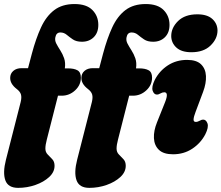

<svg xmlns="http://www.w3.org/2000/svg" viewBox="-29 -755 1098 952"><path d="M21.5 -368.5Q21.5 -390 37 -403.5Q52.5 -417 78 -417H110L129 -489Q149 -564 174.5 -619.2Q200 -674.5 239.8 -704.8Q279.5 -735 340.5 -735Q400 -735 429.2 -705.2Q458.5 -675.5 458.5 -631.5Q458.5 -593 435.8 -570.5Q413 -548 377.5 -548Q349.5 -548 332.5 -559.5Q315.5 -571 301.8 -582.5Q288 -594 270.5 -594Q250 -594 245.5 -570.5Q242 -554.5 250.2 -538.8Q258.5 -523 270 -505.2Q281.5 -487.5 289 -465.8Q296.5 -444 292.5 -416H307.5Q338 -416 355 -406.5Q372 -397 372 -370Q372 -333.5 343.5 -307Q315 -280.5 277 -280.5H258.5L203 -62.5Q196 -36 196 -18.5Q196 -0.5 207.5 11Q219 22.5 230.2 34.5Q241.5 46.5 241.5 67Q241.5 98 214.8 122.8Q188 147.5 146.8 162Q105.5 176.5 61 176.5Q11 176.5 -2.5 139Q-16 101.5 0.5 37L73.5 -249Q79 -271.5 75 -286.2Q71 -301 53 -314.5Q21.5 -339 21.5 -368.5ZM374.5 -368.5Q374.5 -390 390 -403.5Q405.5 -417 431 -417H463L482 -489Q502 -564 527.5 -619.2Q553 -674.5 592.8 -704.8Q632.5 -735 693.5 -735Q753 -735 782.2 -705.2Q811.5 -675.5 811.5 -631.5Q811.5 -593 788.8 -570.5Q766 -548 730.5 -548Q702.5 -548 685.5 -559.5Q668.5 -571 654.8 -582.5Q641 -594 623.5 -594Q603 -594 598.5 -570.5Q595 -554.5 603.2 -538.8Q611.5 -523 623 -505.2Q634.5 -487.5 642 -465.8Q649.5 -444 645.5 -416H660.5Q691 -416 708 -406.5Q725 -397 725 -370Q725 -333.5 696.5 -307Q668 -280.5 630 -280.5H611.5L556 -62.5Q549 -36 549 -18.5Q549 -0.5 560.5 11Q572 22.5 583.2 34.5Q594.5 46.5 594.5 67Q594.5 98 567.8 122.8Q541 147.5 499.8 162Q458.5 176.5 414 176.5Q364 176.5 350.5 139Q337 101.5 353.5 37L426.5 -249Q432 -271.5 428 -286.2Q424 -301 406 -314.5Q374.5 -339 374.5 -368.5ZM920 -496Q871 -496 845.8 -519Q820.5 -542 820 -576Q820 -617.5 854 -650.8Q888 -684 949.5 -684Q998.5 -684 1023.8 -661Q1049 -638 1049.5 -604Q1049.5 -563 1015.2 -529.5Q981 -496 920 -496ZM940.5 -199.5Q931.5 -176 930.8 -163.2Q930 -150.5 942 -150.5Q951 -150.5 962.5 -157Q971 -162 978 -162Q993 -162 999.8 -143Q1006.5 -124 989 -89Q966 -45 924.2 -17.5Q882.5 10 829 10Q782 10 759 -12Q736 -34 734.2 -70.2Q732.5 -106.5 749.5 -148.5L789.5 -248.5Q809 -297.5 785.5 -297.5Q776.5 -297.5 765 -291Q756.5 -286 749.5 -286Q734.5 -286 728 -305Q721.5 -324 738.5 -359Q761.5 -403.5 803.2 -430.8Q845 -458 898.5 -458Q945.5 -458 968 -436Q990.5 -414 992.2 -378Q994 -342 978 -299.5Z"/></svg>

Font: Fraunces 144pt S100 Black
Style: Italic
Weight: 900
Italic angle: -16°
Version: Version 1.000; ttfautohint (v1.8.3)